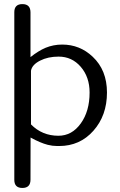

<svg xmlns="http://www.w3.org/2000/svg" viewBox="-20 -721 595 950"><path d="M379.4 -109.9Q423.3 -170.4 423.3 -263.2Q423.3 -339.8 379.4 -390.6Q335.9 -440.9 270 -440.9Q217.3 -440.9 178.2 -420.9Q138.7 -400.9 133.3 -371.1V-105.5Q188.5 -49.3 269 -49.3Q335.9 -49.3 379.4 -109.9ZM438.5 -440.4Q509.3 -374 509.3 -263.2Q509.3 -149.4 441.9 -73.7Q375 1.5 272.9 1.5H262.7Q239.7 1.5 216.3 -4.4Q178.7 -14.2 131.3 -40.5L130.9 168.9Q130.4 209 90.8 209Q50.8 209 50.8 168.9V-660.6Q50.8 -700.7 90.8 -700.7Q130.4 -700.7 130.9 -660.6V-438.5Q170.4 -469.7 205.1 -484.4Q244.1 -500.5 287.6 -500.5Q375 -500.5 438.5 -440.4Z"/></svg>

Font: inglobal
Style: Regular
Weight: 400
Designer: Andrey Kochetov, Denis Davydov, Evgeny Yurtaev
Foundry: inglobal
Version: Version 1.00 September 25, 2014, initial release